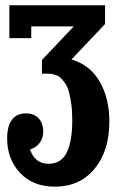

<svg xmlns="http://www.w3.org/2000/svg" viewBox="-20 -700 455 720"><path d="M374 -680.2V-609.9L248 -477.1Q318.4 -456.1 354.2 -393.3Q390.1 -330.6 390.1 -244.1Q390.1 -133.8 334.5 -66.9Q278.8 0 186 0Q103.5 0 55.2 -51.8Q6.8 -103.5 6.8 -180.2Q6.8 -227.1 24.9 -251Q43 -274.9 77.1 -274.9Q107.4 -274.9 124.8 -256.3Q142.1 -237.8 142.1 -206.1Q142.1 -183.6 129.9 -165.8Q117.7 -147.9 92.8 -139.2Q110.8 -85.9 162.1 -85.9Q209.5 -85.9 230.2 -127.9Q251 -169.9 251 -249Q251 -285.2 246.8 -313.7Q242.7 -342.3 237.1 -360.4Q231.4 -378.4 221.9 -391.1Q212.4 -403.8 204.8 -410.2Q197.3 -416.5 186.3 -419.7Q175.3 -422.9 169.7 -423.3Q164.1 -423.8 155.8 -423.8H137.2V-475.1L256.8 -601.1H97.2V-557.1H15.1V-680.2Z"/></svg>

Font: Margherita Black
Style: Regular
Weight: 900
Designer: James Puckett
Foundry: Dunwich Type Founders
Version: Version 1.008;hotconv 1.0.109;makeotfexe 2.5.65596